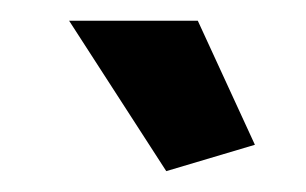

<svg xmlns="http://www.w3.org/2000/svg" viewBox="-20 -750 295 185"><path d="M46.6 -730H170.6L225.6 -610.5L140.2 -585.1Z"/></svg>

Font: Raleway Thin
Style: Regular
Weight: 100
Designer: Matt McInerney, Pablo Impallari, Rodrigo Fuenzalida
Foundry: Matt McInerney, Pablo Impallari, Rodrigo Fuenzalida
Version: Version 4.026